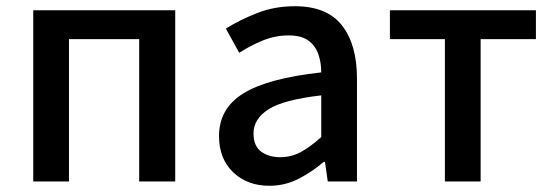

<svg xmlns="http://www.w3.org/2000/svg" viewBox="-20 -584 1774 618"><path d="M87 0V-551H544V0H428V-458H202V0Z M847 14Q776 14 730.5 -29.5Q685 -73 685 -146Q685 -235 763.5 -283.5Q842 -332 1014 -351Q1014 -383 1004.5 -410Q995 -437 972.5 -453.5Q950 -470 909 -470Q866 -470 825.5 -453.5Q785 -437 750 -414L707 -492Q750 -519 806.5 -541.5Q863 -564 929 -564Q1032 -564 1080.5 -502.5Q1129 -441 1129 -331V0H1035L1026 -63H1022Q985 -31 941 -8.5Q897 14 847 14ZM882 -78Q918 -78 949 -95Q980 -112 1014 -143V-277Q892 -263 844 -232Q796 -201 796 -155Q796 -114 820.5 -96Q845 -78 882 -78Z M1412 0V-458H1235V-551H1705V-458H1527V0Z"/></svg>

Font: Source Han Sans TC Medium
Style: Regular
Weight: 500
Designer: Ryoko NISHIZUKA Ë•øÂ°öÊ∂ºÂ≠ê (kana, bopomofo & ideographs); Paul D. Hunt (Latin, Greek & Cyrillic); Sandoll Communicatio
Foundry: Adobe
Version: Version 2.004;hotconv 1.0.118;makeotfexe 2.5.65603